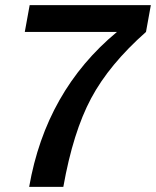

<svg xmlns="http://www.w3.org/2000/svg" viewBox="-20 -732 611 752"><path d="M228 0H94.2Q159.7 -376 438 -606.9H77.1L96.2 -711.9H570.8L551.8 -606.9Q407.7 -479.5 336.9 -346.9Q266.1 -214.4 228 0Z"/></svg>

Font: Creato Display
Style: Bold Italic
Weight: 700
Italic angle: -10°
Version: Version 1.000